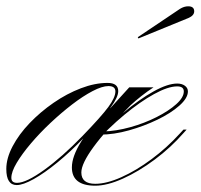

<svg xmlns="http://www.w3.org/2000/svg" viewBox="-76 -580 636 609"><path d="M-23 7Q-56 7 -56 -44Q-56 -78 -36 -116Q-16 -154 18 -189.5Q52 -225 94 -254Q136 -283 180.5 -300Q225 -317 265 -317Q299 -317 299 -291Q299 -272 275.5 -240Q252 -208 190 -143Q148 -99 106.5 -65Q65 -31 31 -12Q-3 7 -23 7ZM-22 0Q7 0 64 -41Q121 -82 185 -148Q245 -210 267.5 -240.5Q290 -271 290 -290Q290 -307 268 -307Q248 -307 217.5 -291Q187 -275 152.5 -248.5Q118 -222 84 -190Q50 -158 22 -125Q-6 -92 -23 -63.5Q-40 -35 -40 -16Q-40 0 -22 0ZM182 -33Q182 3 226 3Q262 3 309 -18Q356 -39 404.5 -75Q453 -111 494 -156L506 -169H516L507 -159Q466 -112 415 -74Q364 -36 314 -13.5Q264 9 226 9Q152 9 152 -49Q152 -118 269 -237H274L334 -303H411Q391 -290 372 -275Q353 -260 338 -246Q182 -89 182 -33ZM216 -124Q264 -179 315 -222Q366 -265 411 -290Q456 -315 486 -315Q501 -315 510.5 -308Q520 -301 520 -290Q520 -269 493 -245Q466 -221 423.5 -200.5Q381 -180 333 -166.5Q285 -153 242 -153L251 -163Q292 -164 337 -176.5Q382 -189 420.5 -208.5Q459 -228 483 -249.5Q507 -271 507 -290Q507 -306 486 -306Q457 -306 412.5 -281.5Q368 -257 318 -215.5Q268 -174 220 -121ZM363 -458 361 -462 495 -552Q508 -560 521 -560Q540 -560 540 -544Q540 -531 522 -523Z"/></svg>

Font: Ballet
Style: Regular
Weight: 400
Designer: Maximiliano R. Sproviero
Foundry: Omnibus-Type
Version: Version 1.100